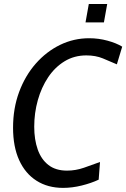

<svg xmlns="http://www.w3.org/2000/svg" viewBox="-20 -900 614 934"><path d="M287 14Q212.5 14 157.8 -20.8Q103 -55.5 73.2 -121Q43.5 -186.5 43.5 -278.5Q43.5 -373 73 -452.5Q102.5 -532 154.2 -590.8Q206 -649.5 272.5 -681.8Q339 -714 413.5 -714Q459.5 -714 502.8 -702.2Q546 -690.5 574.5 -673L548.5 -587Q515.5 -601.5 480.2 -616Q445 -630.5 400 -630.5Q341 -630.5 294 -601.8Q247 -573 214.2 -524Q181.5 -475 164 -412.8Q146.5 -350.5 146.5 -283.5Q146.5 -221 163.5 -172.8Q180.5 -124.5 215.8 -97.2Q251 -70 306 -70Q348 -70 388.2 -84Q428.5 -98 466.5 -112L460 -26Q424 -9 377.5 2.5Q331 14 287 14ZM396 -791 412 -880.5H501.5L485.5 -791Z"/></svg>

Font: Cabin
Style: Italic
Weight: 400
Width: 4
Italic angle: -10°
Designer: Pablo Impallari
Foundry: Pablo Impallari. http://www.impallari.com Igino Marini. http://www.ikern.com
Version: Version 3.001